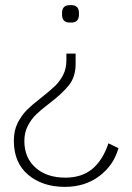

<svg xmlns="http://www.w3.org/2000/svg" viewBox="-20 -572 515 749"><path d="M288 -521V-515Q288 -484 258 -484H252Q222 -484 222 -515V-521Q222 -552 252 -552H258Q288 -552 288 -521ZM275 -323Q275 -273 249.5 -240.5Q224 -208 173 -169Q140 -144 121 -125.5Q102 -107 88.5 -81Q75 -55 75 -22Q75 43 118.5 82Q162 121 235 121Q299 121 340 87Q381 53 403 -13L442 6Q424 72 368 114.5Q312 157 233 157Q146 157 90 110Q34 63 34 -23Q34 -63 49 -92.5Q64 -122 84.5 -142.5Q105 -163 141 -191Q174 -217 193.5 -235.5Q213 -254 226 -279Q239 -304 239 -337V-363H275Z"/></svg>

Font: Krub ExtraLight
Style: Regular
Weight: 275
Designer: Ekaluck Peanpanawate
Foundry: Cadson Demak Co.,Ltd.
Version: Version 1.000; ttfautohint (v1.6)